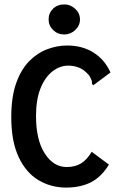

<svg xmlns="http://www.w3.org/2000/svg" viewBox="-20 -838 540 869"><path d="M279 11Q211 11 154.5 -22.5Q98 -56 64.5 -127Q31 -198 31 -308Q31 -400 53.5 -462.5Q76 -525 113 -562Q150 -599 194.5 -615.5Q239 -632 283 -632Q353 -632 403.5 -600Q454 -568 480 -510L409 -457L401 -452L396 -460Q397 -467 394.5 -474.5Q392 -482 384 -496Q362 -522 338.5 -531.5Q315 -541 289 -541Q251 -541 217.5 -515Q184 -489 163.5 -438.5Q143 -388 143 -313Q143 -205 182.5 -143.5Q222 -82 282 -82Q319 -82 346 -98Q373 -114 395 -151L473 -93Q438 -36 390.5 -12.5Q343 11 279 11ZM271 -682Q241 -682 220.5 -702Q200 -722 200 -750Q200 -779 220 -798.5Q240 -818 271 -818Q299 -818 320.5 -798Q342 -778 342 -750Q342 -722 320.5 -702Q299 -682 271 -682Z"/></svg>

Font: Ligconsolata
Style: Bold
Weight: 700
Monospace: yes
Designer: Raph Levien, Cyreal, Brenton Simpson
Foundry: Raph Levien, Cyreal, Google
Version: Version 3.001; ttfautohint (v1.8.2.53-6de2)